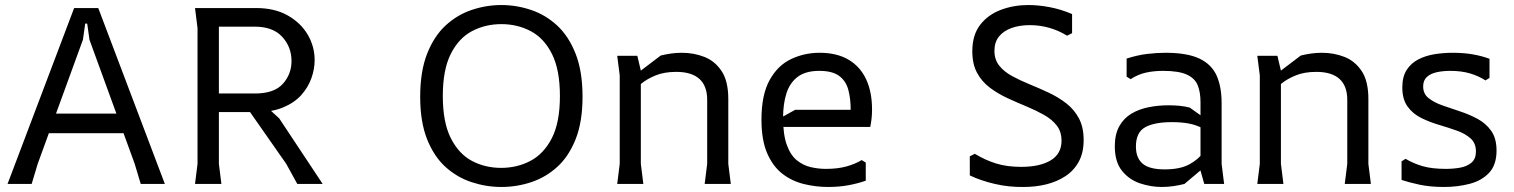

<svg xmlns="http://www.w3.org/2000/svg" viewBox="-20 -732 6025 764"><path d="M10 0 275 -700H371L636 0H540L516 -80L336 -574L327 -638H319L310 -574L130 -80L106 0ZM132 -202V-280H512V-202Z M756 0 766 -80V-620L756 -700H999Q1073 -700 1125 -670.5Q1177 -641 1204.5 -594Q1232 -547 1232 -493Q1232 -457 1219 -420.5Q1206 -384 1178.5 -353.5Q1151 -323 1106.5 -304.5Q1062 -286 999 -286H851V-80L861 0ZM1163 0 1119 -80 954 -316H1031L1091 -261L1264 0ZM851 -360H995Q1071 -360 1105.5 -398.5Q1140 -437 1140 -489Q1140 -545 1103 -585.5Q1066 -626 993 -626H851Z M1975 12Q1915 12 1857 -7Q1799 -26 1753 -67.5Q1707 -109 1679.5 -178Q1652 -247 1652 -347Q1652 -448 1679.5 -518Q1707 -588 1753 -630.5Q1799 -673 1857 -692.5Q1915 -712 1975 -712Q2035 -712 2093 -692.5Q2151 -673 2197 -630.5Q2243 -588 2270.5 -518Q2298 -448 2298 -347Q2298 -247 2270.5 -178Q2243 -109 2197 -67.5Q2151 -26 2093.5 -7Q2036 12 1975 12ZM1974 -64Q2038 -64 2091 -92Q2144 -120 2176 -182.5Q2208 -245 2208 -350Q2208 -454 2176.5 -517Q2145 -580 2092 -608Q2039 -636 1975 -636Q1911 -636 1858 -608Q1805 -580 1773.5 -517Q1742 -454 1742 -350Q1742 -246 1773.5 -183Q1805 -120 1857.5 -92Q1910 -64 1974 -64Z M2784 0 2794 -80V-335Q2794 -390 2763 -418Q2732 -446 2671 -446Q2623 -446 2589 -432Q2555 -418 2533.5 -400.5Q2512 -383 2501 -371V-429L2609 -511Q2629 -516 2650 -519Q2671 -522 2693 -522Q2741 -522 2783 -505.5Q2825 -489 2851.5 -449Q2878 -409 2878 -338V-80L2888 0ZM2436 0 2446 -80V-432L2436 -510H2516L2530 -451V-80L2540 0Z M3010 -256Q3010 -355 3042.5 -413.5Q3075 -472 3128 -497Q3181 -522 3241 -522Q3310 -522 3356.5 -494.5Q3403 -467 3426.5 -416.5Q3450 -366 3450 -296Q3450 -276 3448 -259Q3446 -242 3443 -227H3054V-245L3144 -295H3365Q3365 -340 3355.5 -375Q3346 -410 3319 -430Q3292 -450 3240 -450Q3186 -450 3154.5 -426.5Q3123 -403 3109.5 -361Q3096 -319 3096 -263Q3096 -196 3111 -155Q3126 -114 3151 -94Q3176 -74 3206 -67Q3236 -60 3266 -60Q3313 -60 3347.5 -69.5Q3382 -79 3409 -95L3425 -85V-13Q3394 -2 3356.5 5Q3319 12 3275 12Q3227 12 3179.5 0.5Q3132 -11 3094 -40Q3056 -69 3033 -121.5Q3010 -174 3010 -256Z M4054 12Q3995 13 3939 0Q3883 -13 3839 -34V-110L3859 -120Q3900 -95 3943.5 -81.5Q3987 -68 4043 -68Q4118 -68 4161 -94Q4204 -120 4204 -172Q4204 -208 4185 -232.5Q4166 -257 4134 -275Q4102 -293 4064.5 -308.5Q4027 -324 3989 -341.5Q3951 -359 3919 -383Q3887 -407 3868 -442Q3849 -477 3849 -528Q3849 -593 3880.5 -633.5Q3912 -674 3963 -693Q4014 -712 4072 -712Q4112 -712 4157 -703.5Q4202 -695 4246 -676V-600L4226 -590Q4192 -611 4154.5 -621.5Q4117 -632 4078 -632Q4037 -632 4005 -620.5Q3973 -609 3955 -586.5Q3937 -564 3937 -530Q3937 -495 3956 -471Q3975 -447 4007 -429.5Q4039 -412 4077 -396.5Q4115 -381 4152.5 -363.5Q4190 -346 4222 -321.5Q4254 -297 4273 -261.5Q4292 -226 4292 -175Q4292 -124 4272.5 -88.5Q4253 -53 4219.5 -31Q4186 -9 4143.5 1.5Q4101 12 4054 12Z M4772 0 4757 -53V-325Q4757 -365 4746 -392.5Q4735 -420 4703 -435Q4671 -450 4608 -450Q4571 -450 4539.5 -443Q4508 -436 4479 -417L4463 -427V-499Q4507 -513 4545.5 -517.5Q4584 -522 4617 -522Q4704 -522 4752.5 -499Q4801 -476 4821 -431.5Q4841 -387 4841 -322V-80L4851 0ZM4603 12Q4559 12 4516 -2.5Q4473 -17 4444.5 -52.5Q4416 -88 4416 -150Q4416 -198 4434 -230Q4452 -262 4482.5 -280Q4513 -298 4551 -305.5Q4589 -313 4629 -313Q4653 -313 4673.5 -311Q4694 -309 4714 -304L4766 -267V-221Q4740 -235 4710.5 -240.5Q4681 -246 4643 -246Q4573 -246 4536.5 -225.5Q4500 -205 4500 -149Q4500 -103 4527 -80.5Q4554 -58 4614 -58Q4676 -58 4712.5 -78Q4749 -98 4769 -126L4789 -81L4693 0Q4673 5 4650 8.5Q4627 12 4603 12Z M5331 0 5341 -80V-335Q5341 -390 5310 -418Q5279 -446 5218 -446Q5170 -446 5136 -432Q5102 -418 5080.5 -400.5Q5059 -383 5048 -371V-429L5156 -511Q5176 -516 5197 -519Q5218 -522 5240 -522Q5288 -522 5330 -505.5Q5372 -489 5398.5 -449Q5425 -409 5425 -338V-80L5435 0ZM4983 0 4993 -80V-432L4983 -510H5063L5077 -451V-80L5087 0Z M5907 -498V-422L5891 -412Q5863 -430 5829 -440Q5795 -450 5751 -450Q5721 -450 5696.5 -444.5Q5672 -439 5657.5 -425.5Q5643 -412 5643 -388Q5643 -359 5664 -342Q5685 -325 5718.5 -313Q5752 -301 5789 -289Q5826 -277 5859.5 -259Q5893 -241 5914 -211Q5935 -181 5935 -133Q5935 -76 5905.5 -44.5Q5876 -13 5828 -0.5Q5780 12 5726 12Q5671 12 5629 3Q5587 -6 5557 -16V-90L5573 -100Q5605 -81 5642 -70.5Q5679 -60 5733 -60Q5764 -60 5791 -65Q5818 -70 5835.5 -85Q5853 -100 5853 -129Q5853 -162 5832 -181Q5811 -200 5777.5 -212Q5744 -224 5706.5 -235Q5669 -246 5635.5 -262.5Q5602 -279 5581 -308Q5560 -337 5560 -384Q5560 -427 5577.5 -454Q5595 -481 5624.5 -496Q5654 -511 5689.5 -516.5Q5725 -522 5761 -522Q5805 -522 5841.5 -515.5Q5878 -509 5907 -498Z"/></svg>

Font: AR One Sans
Style: Regular
Weight: 400
Designer: Niteesh Yadav
Foundry: Niteesh Yadav
Version: Version 1.001;gftools[0.9.33]